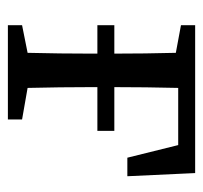

<svg xmlns="http://www.w3.org/2000/svg" viewBox="-34 -481 515 487"><g transform="rotate(90 223.5 -237.5)"><path d="M44 -439V-475H419L427 -303H380L348 -432H203Q202 -395 201.5 -350Q201 -305 201 -270H312V-227H201V-210Q201 -176 201.5 -131.5Q202 -87 203 -50L283 -36V0H44V-36L114 -50Q115 -88 115.5 -132Q116 -176 116 -210V-227H44V-270H116Q116 -305 115.5 -347.5Q115 -390 114 -426Z"/></g></svg>

Font: Source Serif 4
Style: Regular
Weight: 400
Designer: Frank Grießhammer
Foundry: Adobe
Version: Version 4.005;hotconv 1.1.0;makeotfexe 2.6.0